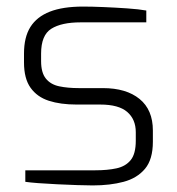

<svg xmlns="http://www.w3.org/2000/svg" viewBox="-20 -558 538 584"><path d="M262 6Q244 6 215 5Q186 4 154 2.5Q122 1 96 -1Q70 -3 57 -5V-40H270Q307 -40 334.5 -46Q362 -52 377.5 -71Q393 -90 393 -130V-156Q393 -195 367 -217.5Q341 -240 285 -240H213Q164 -240 128.5 -251.5Q93 -263 73 -291Q53 -319 53 -368V-395Q53 -445 72.5 -476Q92 -507 131.5 -522.5Q171 -538 233 -538Q259 -538 295 -536.5Q331 -535 367 -532.5Q403 -530 425 -526V-490H225Q167 -490 136 -470.5Q105 -451 105 -395V-372Q105 -337 119.5 -319Q134 -301 160 -295.5Q186 -290 220 -290H293Q364 -290 404.5 -257Q445 -224 445 -161V-127Q445 -73 421 -44.5Q397 -16 356 -5Q315 6 262 6Z"/></svg>

Font: Exo Thin Light
Style: Regular
Weight: 300
Version: Version 2.000